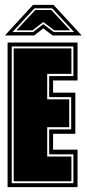

<svg xmlns="http://www.w3.org/2000/svg" viewBox="-22 -765 354 785"><path d="M9 0V-591H295V-436H195V-386H286V-218H195V-153H295V0ZM26 -16H278V-134H179V-236H269V-368H179V-454H278V-575H26ZM34 -24V-567H270V-463H171V-359H261V-245H171V-125H270V-24ZM113 -745H197L312 -620H193L155 -649L118 -620H-2ZM29 -634H113L155 -666L198 -634H281L191 -731H119ZM45 -641 122 -724H188L265 -641H200L155 -675L111 -641Z"/></svg>

Font: Alumni Sans Collegiate One
Style: Regular
Weight: 400
Designer: Robert E. Leuschke
Foundry: Robert E. Leuschke
Version: Version 1.100